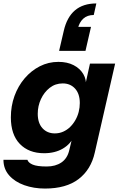

<svg xmlns="http://www.w3.org/2000/svg" viewBox="-42 -879 690 1114"><path d="M219 215Q154 215 99 195.5Q44 176 11 138.5Q-22 101 -22 48H117Q122 65 147.5 76Q173 87 229 87Q280 87 314.5 63.5Q349 40 360 -8L381 -96L390 -93Q369 -44 323 -17Q277 10 214 10Q125 10 73 -44Q21 -98 21 -198Q21 -264 42 -322Q63 -380 101 -424.5Q139 -469 189 -494.5Q239 -520 297 -520Q348 -520 385 -501Q422 -482 441.5 -449Q461 -416 456 -374H450L480 -510H626L508 6Q486 105 414 160Q342 215 219 215ZM276 -105Q302 -105 324.5 -115Q347 -125 364.5 -142Q382 -159 395 -181.5Q408 -204 414.5 -229.5Q421 -255 421 -281Q421 -335 393.5 -365Q366 -395 322 -395Q279 -395 246.5 -369.5Q214 -344 195.5 -304Q177 -264 177 -219Q177 -165 204.5 -135Q232 -105 276 -105ZM301 -584 328 -700Q346 -779 393 -819Q440 -859 517 -859L502 -792Q465 -792 441.5 -771Q418 -750 409 -711L359 -723H486L454 -584Z"/></svg>

Font: Instrument Sans
Style: Bold Italic
Weight: 700
Italic angle: -13°
Designer: Rodrigo Fuenzalida
Foundry: fragTYPE
Version: Version 1.000;gftools[0.9.28]